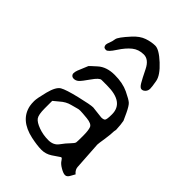

<svg xmlns="http://www.w3.org/2000/svg" viewBox="-195 -706 785 785"><g transform="rotate(45 197.5 -313.5)"><path d="M128.4 -587.8Q151.6 -613.4 176.5 -621.9Q201.3 -630.4 223.3 -630.5Q245.3 -630.7 284.1 -594.8Q322.9 -559 328 -531.2Q333.1 -503.4 333.2 -491.7Q333.3 -480 326 -472.1Q318.8 -464.2 310 -464.2Q301.2 -464.1 291.3 -480.6Q281.4 -497.2 263.1 -534.6Q244.7 -572.1 215.4 -571.9Q186.1 -571.7 165.3 -554.9Q144.4 -538.1 124.1 -506.7Q103.8 -475.3 93.6 -475.3Q83.3 -475.2 80.3 -480.1Q77.4 -484.9 77.3 -490.3Q77.3 -495.7 82.1 -507.4Q86.9 -519.2 88.8 -532.9Q90.6 -546.5 128.4 -587.8ZM296.9 -306.6Q296.9 -376 199.2 -376Q199.2 -376 167 -376Q155.3 -376 134.3 -345.7Q113.3 -315.4 104 -307.1Q94.7 -298.8 83 -298.8Q73.2 -298.8 68.4 -306.6Q66.4 -309.6 66.4 -314.5Q66.4 -322.3 70.3 -333Q86.9 -374 88.9 -377.9Q89.8 -379.9 117.2 -404.3Q144.5 -428.7 190.9 -428.7Q237.3 -428.7 270 -413.1Q302.7 -397.5 312 -388.7Q321.3 -379.9 334.5 -352.1Q347.7 -324.2 348.6 -321.3Q349.6 -318.4 351.6 -300.8Q353.5 -277.3 353.5 -273.4Q352.5 -268.6 351.6 -263.7Q351.6 -247.1 346.7 -213.9Q341.8 -183.6 341.8 -177.7Q341.8 -176.8 341.8 -175.8L349.6 -54.7Q350.6 -42 361.3 -31.2L365.2 -28.3L355.5 -10.7Q347.7 4.9 336.9 4.9Q336.9 4.9 335.9 4.9Q326.2 4.9 308.6 -5.4Q291 -15.6 284.2 -27.3Q279.3 -35.2 275.4 -36.1Q271.5 -35.2 269.5 -33.2Q261.7 -27.3 240.7 -13.7Q219.7 0 195.3 0Q170.9 0 133.8 -7.8Q48.8 -26.4 35.2 -93.8Q33.2 -104.5 33.2 -120.1Q33.2 -135.7 44.4 -179.7Q55.7 -223.6 74.2 -234.4Q92.8 -245.1 149.9 -258.8Q207 -272.5 222.7 -272.5L274.4 -266.6Q286.1 -266.6 291.5 -271Q296.9 -275.4 296.9 -306.6ZM107.4 -191.4 85 -172.9V-129.9Q85 -92.8 94.2 -80.1Q103.5 -67.4 130.4 -57.6Q157.2 -47.9 187 -47.9Q216.8 -47.9 231.9 -68.8Q247.1 -89.8 260.3 -103Q273.4 -116.2 274.4 -122.6Q275.4 -128.9 275.4 -160.6Q275.4 -192.4 270 -206.1Q264.6 -219.7 234.9 -222.7Q205.1 -225.6 195.3 -225.6Q185.5 -225.6 180.2 -223.6Q174.8 -221.7 151.4 -215.8Q127.9 -210 107.4 -191.4Z"/></g></svg>

Font: Drukaatie burti
Style: Light
Weight: 300
Version: Version 0.14